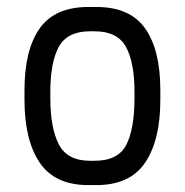

<svg xmlns="http://www.w3.org/2000/svg" viewBox="-20 -533 538 559"><path d="M237.3 5.9Q139.6 5.9 95.5 -59.6Q51.3 -125 51.3 -242.2V-270.5Q51.3 -387.7 95.5 -450.2Q139.6 -512.7 237.3 -512.7H260.7Q358.4 -512.7 402.6 -450.2Q446.8 -387.7 446.8 -270.5V-242.2Q446.8 -125 402.6 -59.6Q358.4 5.9 260.7 5.9ZM242.2 -441.9Q175.8 -441.9 151.1 -396.5Q126.5 -351.1 126.5 -265.1V-247.1Q126.5 -161.1 151.1 -113Q175.8 -64.9 242.2 -64.9H255.4Q324.2 -64.9 347.9 -111.8Q371.6 -158.7 371.6 -247.1V-265.1Q371.6 -351.1 346.7 -396.5Q321.8 -441.9 255.4 -441.9Z"/></svg>

Font: Kay Pho Du Medium
Style: Regular
Weight: 500
Designer: Victor Gaultney, Khu Oo Reh
Foundry: SIL International
Version: Version 3.000